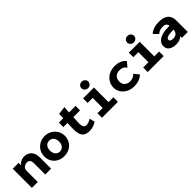

<svg xmlns="http://www.w3.org/2000/svg" viewBox="299 -2013 3343 3343"><g transform="rotate(-45 1970.5 -341.5)"><path d="M50 0H195V-280C195 -341 250 -375 304 -375C356 -375 379 -338 379 -276V0H523V-277C523 -420 439 -482 342 -482C274 -482 230 -455 195 -413V-471H50Z M843 11C986 11 1098 -89 1098 -235C1098 -373 986 -482 843 -482C699 -482 588 -373 588 -235C588 -87 698 12 843 11ZM843 -101C778 -101 731 -154 731 -235C731 -321 779 -369 843 -369C909 -369 956 -321 956 -235C956 -154 909 -101 843 -101Z M1460 12C1529 12 1586 -8 1637 -42L1612 -142C1581 -120 1541 -99 1494 -99C1450 -99 1419 -130 1425 -243L1432 -361H1596L1598 -471H1435L1445 -594L1298 -576L1293 -471H1187L1185 -361H1288L1283 -238C1274 -43 1343 12 1460 12Z M1971 -535C2015 -535 2055 -571 2055 -615C2055 -658 2015 -695 1971 -695C1922 -695 1886 -661 1886 -615C1886 -571 1924 -535 1971 -535ZM1776 0H2169V-112H2050V-471H1782V-359H1906V-112H1776Z M2563 12C2638 12 2720 -9 2777 -67L2702 -157C2662 -112 2614 -100 2568 -100C2499 -100 2434 -146 2434 -229C2434 -322 2497 -370 2568 -370C2630 -370 2673 -356 2705 -302L2781 -390C2738 -449 2663 -482 2564 -482C2407 -482 2288 -372 2288 -230C2288 -88 2408 12 2563 12Z M3097 -535C3141 -535 3181 -571 3181 -615C3181 -658 3141 -695 3097 -695C3048 -695 3012 -661 3012 -615C3012 -571 3050 -535 3097 -535ZM2902 0H3295V-112H3176V-471H2908V-359H3032V-112H2902Z M3597 12C3661 12 3704 -5 3745 -39V0H3889V-279C3889 -440 3780 -482 3651 -482C3571 -482 3495 -462 3432 -408L3512 -326C3555 -365 3593 -374 3647 -374C3698 -374 3731 -359 3742 -300C3732 -300 3722 -301 3717 -301C3501 -301 3412 -223 3412 -122C3412 -40 3480 12 3597 12ZM3554 -141C3554 -171 3580 -203 3712 -203C3720 -203 3732 -204 3744 -204C3734 -126 3695 -97 3626 -97C3580 -98 3554 -110 3554 -141Z"/></g></svg>

Font: Inconsolata SemiExpanded Black
Style: Regular
Weight: 900
Width: 6
Monospace: yes
Designer: Raph Levien, Cyreal, Brenton Simpson
Foundry: Raph Levien, Cyreal, Google
Version: Version 3.100